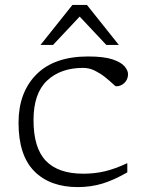

<svg xmlns="http://www.w3.org/2000/svg" viewBox="-20 -752 586 782"><path d="M339 -522Q403.5 -522 438.8 -510Q474 -498 487.8 -481.2Q501.5 -464.5 501.5 -450Q501.5 -429 487.2 -414.8Q473 -400.5 453 -400.5Q450 -400.5 438.2 -411.8Q426.5 -423 408 -437.8Q389.5 -452.5 366.8 -464Q344 -475.5 318.5 -475.5Q226.5 -475.5 171.5 -423.5Q116.5 -371.5 116.5 -263Q116.5 -149 167 -96.8Q217.5 -44.5 319.5 -44.5Q366 -44.5 407.8 -54.5Q449.5 -64.5 498.5 -87.5V-50Q443 -18 396.2 -4Q349.5 10 297 10Q183.5 10 119.5 -54.8Q55.5 -119.5 55.5 -252Q55.5 -375.5 128.2 -448.8Q201 -522 339 -522ZM145 -569 275 -732H334L464 -569H413L304.5 -684.5L196 -569Z"/></svg>

Font: Newsreader 6pt Light
Style: Regular
Weight: 300
Designer: Hugues Gentile
Foundry: Production Type
Version: Version 1.003; ttfautohint (v1.8.3)